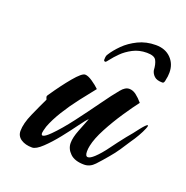

<svg xmlns="http://www.w3.org/2000/svg" viewBox="-83 -477 540 558"><g transform="rotate(20 186.5 -198.5)"><path d="M309 -400Q338 -400 355.5 -382.5Q373 -365 373 -338Q373 -326 370 -314Q370 -312 368.5 -308Q367 -304 363 -304Q346 -304 338 -311.5Q330 -319 328 -329Q327 -348 321 -359Q315 -370 292 -370Q268 -370 249 -360Q230 -350 217 -337Q204 -324 196.5 -314Q189 -304 187 -304Q182 -304 182 -309Q182 -312 182.5 -317Q183 -322 186 -326Q196 -342 213 -359Q230 -376 254.5 -388Q279 -400 309 -400ZM72 3Q51 3 37.5 -6Q24 -15 24 -31Q24 -54 38 -85.5Q52 -117 64 -142Q63 -145 61.5 -148.5Q60 -152 64 -157Q89 -194 112 -221.5Q135 -249 145 -249Q154 -249 168 -239.5Q182 -230 191 -221Q174 -200 153.5 -173.5Q133 -147 116 -119.5Q99 -92 90 -68Q85 -51 85 -47Q85 -40 89 -40Q96 -40 112 -56Q135 -79 162 -114.5Q189 -150 214 -185Q239 -220 255 -239Q267 -254 280 -254Q291 -254 301.5 -246Q312 -238 322 -226Q308 -208 287.5 -177.5Q267 -147 250 -115Q233 -83 228 -59Q227 -55 226.5 -50Q226 -45 226 -41Q226 -26 234 -26Q241 -26 253 -37Q268 -51 284 -73Q300 -95 319 -119Q327 -128 333.5 -136.5Q340 -145 347 -154Q362 -173 366 -173Q369 -173 364.5 -162Q360 -151 352 -137Q344 -123 336 -112Q327 -98 316 -81.5Q305 -65 292 -50Q277 -32 263 -17Q249 -2 231 -2Q202 -2 187.5 -16Q173 -30 173 -48Q173 -65 182.5 -89Q192 -113 199 -131Q192 -125 176.5 -103.5Q161 -82 141.5 -57.5Q122 -33 103 -15Q84 3 72 3Z"/></g></svg>

Font: The Nautigal
Style: Bold
Weight: 700
Designer: Robert E. Leuschke
Foundry: Robert E. Leuschke
Version: Version 1.100; ttfautohint (v1.8.3)